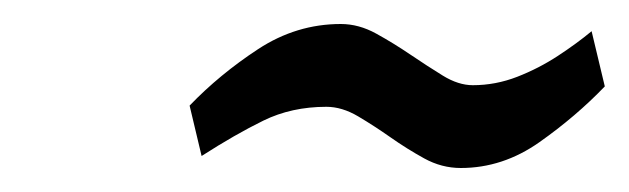

<svg xmlns="http://www.w3.org/2000/svg" viewBox="-20 -675 524 160"><path d="M364 -535Q348 -535 333.5 -543Q319 -551 305.5 -560.5Q292 -570 278.5 -578Q265 -586 252 -586Q223 -586 199.5 -574.5Q176 -563 148 -545L138 -587Q163 -613 195 -634Q227 -655 264 -655Q279 -655 293.5 -647Q308 -639 322 -629.5Q336 -620 349 -612Q362 -604 374 -604Q393 -604 411 -611Q429 -618 445 -628.5Q461 -639 473 -649L484 -603Q460 -578 429.5 -556.5Q399 -535 364 -535Z"/></svg>

Font: Exo Thin SemiBold
Style: Italic
Weight: 600
Italic angle: -9°
Version: Version 2.000